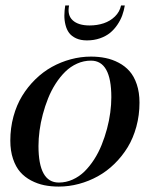

<svg xmlns="http://www.w3.org/2000/svg" viewBox="-20 -679 568 709"><path d="M235.1 -658.9Q227.8 -623 248.5 -604Q269.3 -585 311 -585Q338.6 -585 362.8 -593Q387 -601.1 404.5 -618.2Q422.1 -635.3 427 -658.9H440.9Q437.7 -639.6 431.3 -621.9Q424.8 -604.2 413.2 -587.2Q401.6 -570.1 386.4 -557.6Q371.1 -545.2 349.1 -537.5Q327.1 -529.8 301 -529.8Q277.8 -529.8 261.1 -537.5Q244.4 -545.2 235.2 -557.5Q226.1 -569.8 221.8 -587.2Q217.5 -604.5 217.7 -621.9Q217.8 -639.4 220.9 -658.9ZM197 10Q168.5 10 143.3 4.9Q118.2 -0.2 94.7 -12.6Q71.3 -24.9 54.7 -43.8Q38.1 -62.7 28.1 -92.4Q18.1 -122.1 18.1 -159.9Q18.1 -206.3 29.7 -248.8Q41.3 -291.3 61.8 -324.8Q82.3 -358.4 110.5 -386Q138.7 -413.6 171.6 -431.9Q204.6 -450.2 241.5 -460.1Q278.3 -470 315.9 -470Q344.5 -470 369.6 -464.8Q394.8 -459.7 418.2 -447.4Q441.7 -435.1 458.4 -416.1Q475.1 -397.2 485.1 -367.6Q495.1 -337.9 495.1 -300Q495.1 -253.7 483.5 -211.2Q471.9 -168.7 451.4 -135.1Q430.9 -101.6 402.7 -74Q374.5 -46.4 341.4 -28.1Q308.3 -9.8 271.5 0.1Q234.6 10 197 10ZM197 -4.9Q223.9 -4.9 248.3 -15.9Q272.7 -26.9 291.9 -45.7Q311 -64.5 327.4 -89.8Q343.8 -115.2 355.3 -143.9Q366.9 -172.6 375.1 -203.2Q383.3 -233.9 387.2 -263.5Q391.1 -293.2 391.1 -320.1Q391.1 -455.1 315.9 -455.1Q289.1 -455.1 264.6 -444.1Q240.2 -433.1 221.1 -414.3Q201.9 -395.5 185.5 -370.1Q169.2 -344.7 157.7 -316Q146.2 -287.4 138.1 -256.7Q129.9 -226.1 126 -196.4Q122.1 -166.7 122.1 -139.9Q122.1 -4.9 197 -4.9Z"/></svg>

Font: Bodoni* 16
Style: Italic
Weight: 400
Italic angle: -13°
Version: Version 2.000